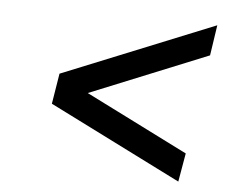

<svg xmlns="http://www.w3.org/2000/svg" viewBox="-39 -599 590 502"><g transform="rotate(5 256.0 -348.0)"><path d="M99 -314 446 -140 459 -215 190 -350 500 -476 512 -556 112 -394Z"/></g></svg>

Font: Exo
Style: Regular Italic
Weight: 400
Designer: Natanael Gama
Version: Version 1.00